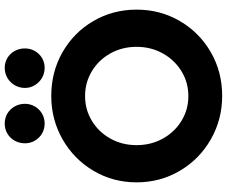

<svg xmlns="http://www.w3.org/2000/svg" viewBox="-95 -873 976 826"><g transform="rotate(-90 393.0 -460.0)"><path d="M21.5 -360.4Q21.5 -461.9 71.3 -545.9Q121.1 -629.9 206.3 -678.7Q291.5 -727.5 393.6 -727.5Q496.6 -727.5 581.5 -679Q666.5 -630.4 715.6 -546.1Q764.6 -461.9 764.6 -360.4Q764.6 -258.3 715.3 -174.1Q666 -89.8 581.3 -41Q496.6 7.8 393.6 7.8Q292 7.8 206.5 -41Q121.1 -89.8 71.3 -174.3Q21.5 -258.8 21.5 -360.4ZM604.5 -360.4Q604.5 -422.4 576.4 -472.9Q548.3 -523.4 499.8 -552.7Q451.2 -582 392.6 -582Q334.5 -582 286.1 -552.7Q237.8 -523.4 209.7 -472.9Q181.6 -422.4 181.6 -360.4Q181.6 -298.8 209.5 -248Q237.3 -197.3 285.6 -167.5Q334 -137.7 392.6 -137.7Q451.7 -137.7 500 -167.5Q548.3 -197.3 576.4 -248Q604.5 -298.8 604.5 -360.4ZM427.7 -840.8Q427.7 -864.7 439.5 -884.8Q451.2 -904.8 470.9 -916.3Q490.7 -927.7 514.6 -927.7Q537.6 -927.7 556.6 -916.3Q575.7 -904.8 586.7 -884.8Q597.7 -864.7 597.7 -840.8Q597.7 -817.9 586.7 -798.3Q575.7 -778.8 556.6 -767.3Q537.6 -755.9 514.6 -755.9Q490.7 -755.9 470.9 -767.3Q451.2 -778.8 439.5 -798.3Q427.7 -817.9 427.7 -840.8ZM189.5 -840.8Q189.5 -864.7 200.7 -884.8Q211.9 -904.8 231.4 -916.3Q251 -927.7 274.4 -927.7Q297.9 -927.7 317.4 -916.3Q336.9 -904.8 348.1 -884.8Q359.4 -864.7 359.4 -840.8Q359.4 -817.9 348.1 -798.3Q336.9 -778.8 317.4 -767.3Q297.9 -755.9 274.4 -755.9Q251 -755.9 231.4 -767.3Q211.9 -778.8 200.7 -798.3Q189.5 -817.9 189.5 -840.8Z"/></g></svg>

Font: Reddit Sans Strawberry ExBold
Style: Regular
Weight: 800
Designer: Stephen Hutchings
Foundry: Reddit
Version: Version 1.013